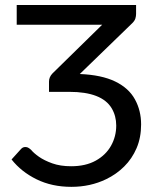

<svg xmlns="http://www.w3.org/2000/svg" viewBox="-20 -736 627 764"><path d="M264 7.5Q186.5 7.5 125.5 -22.5Q64.5 -52.5 26 -101.5L64 -143.5Q71 -151 80.5 -151Q86 -151 90.8 -149Q95.5 -147 103.5 -140Q114 -127 135 -112.2Q156 -97.5 188 -86Q220 -74.5 263 -74.5Q321 -74.5 361 -96.8Q401 -119 421.8 -156Q442.5 -193 442.5 -236.5Q442.5 -274.5 424.5 -305Q385.5 -370.5 256 -370.5H175V-411.5Q175 -429.5 189 -444L386.5 -637.5H46.5V-716H521.5V-680.5Q521.5 -672 518.8 -662.8Q516 -653.5 506.5 -644L297.5 -441.5Q384 -438 438.2 -411.8Q492.5 -385.5 517 -340.5Q541.5 -296 541.5 -241Q541.5 -188.5 523.5 -146.5Q505.5 -104.5 474.2 -73.5Q443 -42.5 402.5 -23Q339.5 7.5 264 7.5Z"/></svg>

Font: Verano Sans
Style: Regular
Weight: 400
Designer: Lukasz Dziedzic with Adam Twardoch and Botio Nikoltchev
Foundry: tyPoland Lukasz Dziedzic
Version: Version 3.001;December 28, 2019;FontCreator 12.0.0.2547 64-b